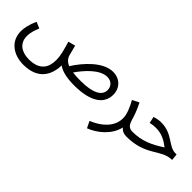

<svg xmlns="http://www.w3.org/2000/svg" viewBox="68 -1056 1974 1974"><g transform="rotate(45 1054.5 -69.0)"><path d="M298 232C518 232 580 91 583 -42C623 -12 696 13 817 13C1077 13 1172 -85 1172 -203C1172 -301 1104 -370 1003 -370C860 -370 718 -211 643 -91C605 -107 583 -129 570 -160C562 -181 559 -208 537 -284L459 -263C483 -182 505 -115 505 -39C505 61 461 153 300 153C193 153 116 100 116 -3C116 -46 127 -90 152 -148L84 -177C47 -98 37 -36 37 6C37 150 154 232 298 232ZM998 -291C1066 -291 1097 -243 1097 -197C1097 -111 1001 -67 833 -67C787 -67 749 -69 717 -73C781 -167 892 -291 998 -291Z M1224 231C1328 192 1450 96 1479 -36C1499 -10 1528 5 1572 5C1605 5 1622 -15 1622 -37C1622 -58 1610 -74 1582 -74C1536 -74 1510 -91 1491 -154C1477 -204 1454 -269 1418 -339L1345 -302C1383 -233 1414 -165 1414 -103C1414 -22 1367 84 1189 159Z M1572 5C1854 5 1913 -157 2073 -158L2066 -230H2048C1948 -230 1887 -352 1723 -352C1692 -352 1657 -346 1625 -335L1641 -264C1672 -271 1690 -274 1723 -274C1807 -274 1868 -240 1927 -194C1816 -121 1715 -74 1581 -74Z"/></g></svg>

Font: Noto Sans Arabic UI SmCn
Style: Regular
Weight: 400
Width: 4
Designer: Monotype Design Team, Nadine Chahine and Nizar Qandah
Foundry: Monotype Imaging Inc.
Version: Version 2.010